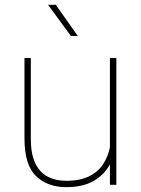

<svg xmlns="http://www.w3.org/2000/svg" viewBox="-20 -770 587 800"><path d="M438 0V-85.4Q414.6 -41.5 369.6 -15.9Q324.7 9.8 255.9 9.8Q178.2 9.8 130.1 -36.4Q82 -82.5 82 -192.9V-528.3H108.4V-191.9Q108.4 -127.4 127.4 -88.9Q146.5 -50.3 179.7 -33.4Q212.9 -16.6 254.9 -16.6Q313.5 -16.6 351.6 -35.6Q389.6 -54.7 410.2 -86.7Q430.7 -118.7 438 -156.7V-528.3H464.8V0ZM212.4 -750 304.2 -620.1H275.4L180.2 -750Z"/></svg>

Font: Vazirmatn RD FD Thin
Style: Regular
Weight: 100
Designer: Saber Rastikerdar
Foundry: Saber Rastikerdar
Version: Version 33.003